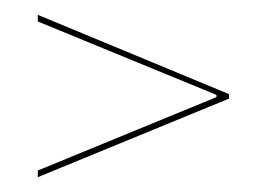

<svg xmlns="http://www.w3.org/2000/svg" viewBox="-20 -441 361 259"><path d="M31 -412 272 -313V-310L31 -211V-202L289 -308V-314L31 -421Z"/></svg>

Font: Moniqa SemBd Display
Style: Regular
Weight: 600
Designer: Rajesh Rajput
Foundry: Rajesh Rajput
Version: Version 1.000